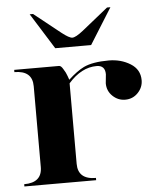

<svg xmlns="http://www.w3.org/2000/svg" viewBox="-53 -787 682 833"><g transform="rotate(-5 288.0 -371.0)"><path d="M283.2 -625Q297.9 -625 330.1 -650.4L444.3 -742.2H459L361.3 -585.9H205.1L107.4 -742.2H122.1L237.3 -650.4Q269.5 -625 283.2 -625ZM566.4 -415Q566.4 -383.8 543.9 -360.4Q521.5 -336.9 488.3 -336.9Q457 -336.9 433.6 -359.4Q410.2 -381.8 410.2 -415Q410.2 -415 414.1 -454.1Q414.1 -493.2 377 -493.2Q310.5 -493.2 253.9 -428.7V-78.1Q253.9 -9.8 332 -9.8V0H19.5V-9.8Q97.7 -9.8 97.7 -78.1V-429.7Q97.7 -498 19.5 -498V-507.8H214.8Q223.6 -507.8 232.4 -492.2Q243.2 -475.6 248 -460.9L253.9 -444.3Q292 -479.5 322.3 -494.1Q361.3 -512.7 431.6 -512.7Q484.4 -512.7 525.4 -487.3Q566.4 -461.9 566.4 -415Z"/></g></svg>

Font: spinwerad
Style: Bold
Weight: 700
Width: 7
Version: Version 0.3